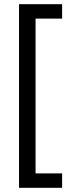

<svg xmlns="http://www.w3.org/2000/svg" viewBox="-20 -738 345 918"><path d="M277 160H71V-718H277V-649H150V91H277Z"/></svg>

Font: Avrile Sans Condensed
Style: Regular
Weight: 400
Width: 3
Designer: Monotype Design Team
Foundry: Monotype Imaging Inc.
Version: Version 2.001;September 10, 2019;FontCreator 11.5.0.2425 64-